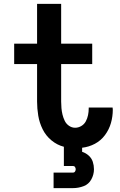

<svg xmlns="http://www.w3.org/2000/svg" viewBox="-20 -755 616 989"><path d="M256 214H356Q384 214 410.5 204Q437 194 450.5 169Q464 144 464 117Q464 97 458 78.5Q452 60 437 46.5Q422 33 403 27V6Q438 2 469 -14.5Q500 -31 521 -59.5Q542 -88 551.5 -121.5Q561 -155 561 -190Q561 -196 560 -201H437V-196Q437 -179 433.5 -162Q430 -145 422 -130Q414 -115 399 -106Q384 -97 367 -97Q350 -97 335.5 -107Q321 -117 313.5 -132.5Q306 -148 302 -164.5Q298 -181 296.5 -198Q295 -215 295 -232V-425H455V-530H295V-735H171V-530H53V-425H171V-232Q171 -196 177 -159.5Q183 -123 199.5 -89.5Q216 -56 245 -32Q274 -8 309 1V100H356Q363 100 366.5 105.5Q370 111 370 117Q370 123 366.5 128.5Q363 134 356 134H256Z"/></svg>

Font: Iosevka Sparkle
Style: Bold
Weight: 700
Designer: Belleve Invis
Foundry: Belleve Invis
Version: Version 4.5.0; ttfautohint (v1.8.3)